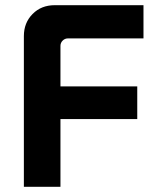

<svg xmlns="http://www.w3.org/2000/svg" viewBox="-20 -720 604 740"><path d="M72 0V-581Q72 -632 105.5 -666Q139 -700 191 -700H533V-572H242Q230 -572 221.5 -563.5Q213 -555 213 -543V0ZM145 -261V-387H509V-261Z"/></svg>

Font: SUSE Thin
Style: Bold
Weight: 700
Version: Version 1.000